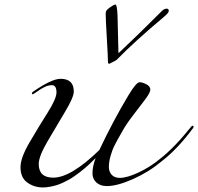

<svg xmlns="http://www.w3.org/2000/svg" viewBox="-20 -806 870 843"><path d="M460 -526Q454 -526 454 -534Q454 -556 449 -639Q444 -722 444 -746Q444 -755 448 -760.5Q452 -766 465 -775Q480 -786 487 -786Q494 -786 496 -738L500 -574H502Q578 -645 691 -758Q701 -768 712 -768Q721 -768 721 -758Q721 -750 701 -733Q572 -625 492 -543Q490 -541 474 -533Q472 -532 469 -530.5Q466 -529 463.5 -527.5Q461 -526 460 -526ZM690 -98Q634 -51 564.5 -20Q495 11 449 11Q420 11 403 -5Q386 -21 386 -45Q386 -76 400 -112Q399 -111 387.5 -100Q376 -89 371.5 -84.5Q367 -80 353.5 -68.5Q340 -57 332 -51Q324 -45 309.5 -34.5Q295 -24 284 -18Q273 -12 257.5 -4.5Q242 3 228.5 7Q215 11 199 14Q183 17 168 17Q130 17 100 -4.5Q70 -26 70 -72Q70 -113 109.5 -180.5Q149 -248 188.5 -310.5Q228 -373 228 -400Q228 -432 208 -432Q201 -432 194 -430.5Q187 -429 182 -427Q177 -425 169 -420.5Q161 -416 158 -414Q155 -412 146 -406Q137 -400 134 -398Q125 -392 124 -392Q120 -392 120 -396Q120 -400 126 -404Q207 -460 246 -460Q304 -460 304 -404Q304 -379 265.5 -315Q227 -251 188.5 -185Q150 -119 150 -86Q150 -26 214 -26Q291 -26 416 -147Q478 -278 543 -386Q578 -445 593 -445Q605 -445 622.5 -436Q640 -427 640 -413Q640 -400 619 -371.5Q598 -343 566.5 -302.5Q535 -262 519 -233Q517 -229 508 -213.5Q499 -198 495.5 -191.5Q492 -185 484.5 -170.5Q477 -156 473.5 -146Q470 -136 466 -123Q462 -110 460 -97.5Q458 -85 458 -73Q458 -52 470.5 -38.5Q483 -25 506 -25Q538 -25 589 -49Q640 -73 682 -108Q744 -156 818 -248Q822 -254 826 -254Q830 -254 830 -250Q830 -248 828 -244Q760 -152 690 -98Z"/></svg>

Font: Miama Nueva
Style: Medium
Weight: 400
Italic angle: -28°
Version: Version 1.0